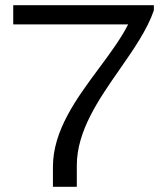

<svg xmlns="http://www.w3.org/2000/svg" viewBox="-20 -720 640 740"><path d="M31 -700V-626H473.9C445.8 -570.7 404.4 -514.7 361.5 -457C275.4 -341 184 -217.5 184 -77V0H276V-82C276 -215.1 360.1 -336.5 441.4 -453C495 -529.9 547.2 -605 573 -680V-700Z"/></svg>

Font: Resamitz
Style: Bold
Weight: 700
Designer: gluk
Foundry: gluk
Version: Version 0.047